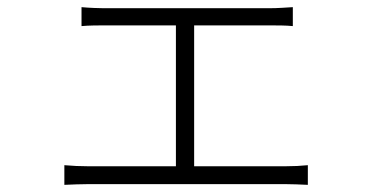

<svg xmlns="http://www.w3.org/2000/svg" viewBox="-20 -522 1040 537"><path d="M160 -60V-5C183 -6 206 -7 226 -7H779C794 -7 822 -6 841 -5V-60C822 -58 801 -57 779 -57H523V-451H733C755 -451 780 -451 799 -449V-502C781 -501 758 -499 733 -499H270C258 -499 229 -500 208 -502V-449C228 -451 259 -451 271 -451H472V-57H226C205 -57 182 -58 160 -60Z"/></svg>

Font: Noto Sans CJK SC Light
Style: Regular
Weight: 300
Designer: Ryoko NISHIZUKA 西塚涼子 (kana, bopomofo & ideographs); Paul D. Hunt (Latin, Greek & Cyrillic); Sandoll Communications 산돌커뮤니
Foundry: Adobe
Version: Version 2.004;hotconv 1.0.118;makeotfexe 2.5.65603